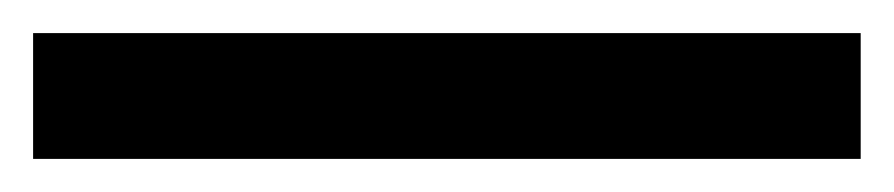

<svg xmlns="http://www.w3.org/2000/svg" viewBox="-20 -20 540 116"><path d="M0 76V0H500V76Z"/></svg>

Font: Afrihost Sans Med
Style: Regular
Weight: 500
Designer: Afrihost SP Pty Ltd
Version: Version 1.000